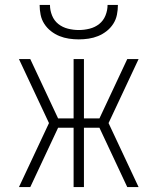

<svg xmlns="http://www.w3.org/2000/svg" viewBox="-20 -760 640 780"><path d="M57 0 179 -260 57 -520H103L216 -279H279V-520H321V-279H384L497 -520H543L421 -260L543 0H497L384 -241H321V0H279V-241H216L103 0ZM300 -600Q280 -600 260 -603Q240 -606 221.5 -613.5Q203 -621 187 -633.5Q171 -646 160 -663Q149 -680 145 -700Q141 -720 141 -740H183Q183 -718 191.5 -697Q200 -676 217 -662.5Q234 -649 256 -643.5Q278 -638 300 -638Q322 -638 344 -643.5Q366 -649 383 -662.5Q400 -676 408.5 -697Q417 -718 417 -740H459Q459 -720 455 -700Q451 -680 440 -663Q429 -646 413 -633.5Q397 -621 378.5 -613.5Q360 -606 340 -603Q320 -600 300 -600Z"/></svg>

Font: Iosevka SS04 XLt Ex
Style: Regular
Weight: 200
Width: 7
Monospace: yes
Designer: Belleve Invis
Foundry: Belleve Invis
Version: Version 19.0.0; ttfautohint (v1.8.4)